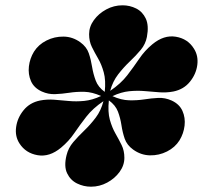

<svg xmlns="http://www.w3.org/2000/svg" viewBox="-20 -812 765 724"><path d="M231 -227Q237.5 -254 256.2 -276Q275 -298 298 -320Q321 -342 341 -368.5Q361 -395 370 -430.5Q330 -403.5 305.5 -372Q281 -340.5 260.2 -310Q239.5 -279.5 210 -255Q166.5 -219 121.8 -226.8Q77 -234.5 53.5 -271Q36 -298 40.8 -332.8Q45.5 -367.5 68.8 -396.2Q92 -425 131 -433Q157 -438 184 -436Q211 -434 239.2 -431.2Q267.5 -428.5 297.8 -431.5Q328 -434.5 361 -450Q328 -465 298.2 -465.8Q268.5 -466.5 241 -462.2Q213.5 -458 187.8 -457Q162 -456 137.5 -467Q108 -480.5 96.8 -506.2Q85.5 -532 89 -561.8Q92.5 -591.5 108 -617Q125 -644 155.2 -659.2Q185.5 -674.5 219.8 -674Q254 -673.5 283 -652.5Q306.5 -635.5 314.8 -611.2Q323 -587 327.2 -560.2Q331.5 -533.5 340.8 -508.5Q350 -483.5 375 -465.5Q379.5 -509.5 371.2 -539.2Q363 -569 350 -591.2Q337 -613.5 326.5 -634.8Q316 -656 316 -683Q316 -711.5 334 -736.2Q352 -761 380.8 -776.5Q409.5 -792 442 -792Q469.5 -792 493.5 -780Q517.5 -768 529.8 -741.8Q542 -715.5 534 -673Q529 -646 510.8 -624Q492.5 -602 469.2 -580Q446 -558 425.5 -531.5Q405 -505 395.5 -469.5Q435.5 -496.5 459.8 -528Q484 -559.5 504.8 -590.2Q525.5 -621 554.5 -645Q598 -681 643 -673.5Q688 -666 711 -629Q728.5 -602 724 -567.2Q719.5 -532.5 696.2 -503.8Q673 -475 634 -467Q608 -462 581 -464Q554 -466 525.8 -468.5Q497.5 -471 467.2 -468Q437 -465 404 -449.5Q437 -434.5 466.8 -433.8Q496.5 -433 523.8 -437.2Q551 -441.5 576.8 -442.8Q602.5 -444 627 -433Q656.5 -419.5 668 -393.8Q679.5 -368 676 -338.2Q672.5 -308.5 657 -283Q640 -256 609.8 -240.8Q579.5 -225.5 545.2 -226.2Q511 -227 482 -248Q458.5 -265 450.2 -289Q442 -313 438 -339.8Q434 -366.5 424.8 -391Q415.5 -415.5 390.5 -433.5Q386 -390 394.2 -360.5Q402.5 -331 415.2 -308.8Q428 -286.5 438.5 -265.2Q449 -244 449 -217Q449 -188.5 431 -163.8Q413 -139 384.2 -123.5Q355.5 -108 323 -108Q295.5 -108 270.5 -120.2Q245.5 -132.5 233 -158.8Q220.5 -185 231 -227Z"/></svg>

Font: Bodoni* 11pt Fatface
Style: Italic
Weight: 900
Italic angle: -13°
Version: Version 2.3